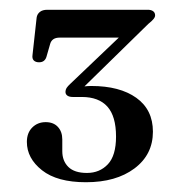

<svg xmlns="http://www.w3.org/2000/svg" viewBox="-20 -720 367 393"><path d="M144 -534.5 140 -542Q145.5 -542.5 152.8 -543.2Q160 -544 167 -544Q225 -544 259 -519.8Q293 -495.5 293 -450.5Q293 -403.5 255.2 -375.2Q217.5 -347 156 -347Q97 -347 66 -371.5Q35 -396 35 -429.5Q35 -448 46 -459Q57 -470 73.5 -470Q89.5 -470 98.5 -460.2Q107.5 -450.5 107.5 -434.5V-410.5Q107.5 -390.5 120 -378.2Q132.5 -366 158 -366Q184 -366 200.8 -383.8Q217.5 -401.5 217.5 -440.5Q217.5 -482 199.8 -501.8Q182 -521.5 147.5 -521.5H129Q122 -521.5 118 -524.2Q114 -527 114 -532Q114 -536 116.2 -539.8Q118.5 -543.5 124.5 -549L241.5 -660.5L244 -643H102Q86 -643 82.5 -629.5L75 -603.5Q73.5 -598.5 69.8 -595.5Q66 -592.5 60 -592.5Q53 -592.5 49.2 -596.2Q45.5 -600 46.5 -607L55 -684Q56 -691 61.5 -695.5Q67 -700 77 -700H282.5Q289.5 -700 293.5 -697Q297.5 -694 297.5 -688.5Q297.5 -685 294.2 -681Q291 -677 283.5 -671Z"/></svg>

Font: Fraunces 48pt
Style: Regular
Weight: 400
Version: Version 1.000;[b76b70a41]